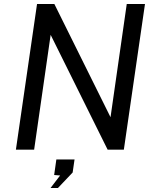

<svg xmlns="http://www.w3.org/2000/svg" viewBox="-20 -743 769 953"><path d="M58.9 0 163.8 -723H249.9L528.6 -161.2L609.1 -723H699.6L594.7 0H514.3L231.4 -570.1L149.4 0ZM230.8 190.1 278.4 128 248.8 125.6 259.7 48.5H350L340.6 113.2L267.6 190.1Z"/></svg>

Font: Public Sans Thin
Style: Italic
Weight: 100
Italic angle: -8°
Designer: The Public Sans project authors (U.S. Web Design System). Libre Franklin designed by Pablo Impallari and Rodrigo Fuenzal
Version: Version 2.000